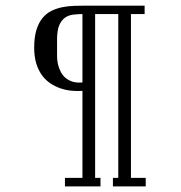

<svg xmlns="http://www.w3.org/2000/svg" viewBox="-20 -583 640 680"><path d="M496.1 46.9V77.1H379.9V46.9H398.9V-533.2H316.9V46.9H335.9V77.1H210V46.9H272V-261.2Q252.9 -259.8 232.9 -261.7Q212.9 -263.7 193.8 -270.3Q174.8 -276.9 158 -288.1Q141.1 -299.3 128.4 -316.9Q115.7 -334.5 108.4 -358.4Q101.1 -382.3 101.1 -414.1Q101.1 -451.2 108.9 -476.6Q116.7 -502 130.1 -518.6Q143.6 -535.2 161.6 -544.2Q179.7 -553.2 200.2 -557.4Q220.7 -561.5 242.4 -562.3Q264.2 -563 285.2 -563H492.2V-533.2H443.8V46.9ZM272 -533.2Q255.4 -533.2 239.3 -531.2Q223.1 -529.3 210.4 -520.5Q197.8 -511.7 189.9 -493.7Q182.1 -475.6 182.1 -442.9V-382.8Q182.1 -379.4 182.9 -370.6Q183.6 -361.8 186.5 -350.8Q189.5 -339.8 195.3 -328.4Q201.2 -316.9 210.9 -308.1Q220.7 -299.3 235.6 -294.2Q250.5 -289.1 272 -291Z"/></svg>

Font: Ethiopic Sadiss
Style: Regular
Weight: 400
Designer: abass alamnehe
Foundry: Senamirmir Project
Version: Version 5.100